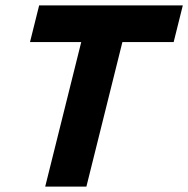

<svg xmlns="http://www.w3.org/2000/svg" viewBox="-20 -695 701 715"><path d="M301.7 0H148.3L282.5 -538.3H91.7L125.8 -675H660.8L626.7 -538.3H435.8Z"/></svg>

Font: Funnel Sans Light ExtraBold
Style: Italic
Weight: 800
Italic angle: -14.036°
Version: Version 1.000